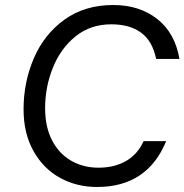

<svg xmlns="http://www.w3.org/2000/svg" viewBox="-20 -735 736 766"><path d="M74 -299Q74 -407 115 -502.5Q156 -598 237 -656.5Q318 -715 432 -715Q536 -715 607 -659.5Q678 -604 696 -500H603Q588 -572 542.5 -605Q497 -638 424 -638Q341 -638 281.5 -590Q222 -542 191 -465Q160 -388 160 -303Q160 -229 187.5 -175.5Q215 -122 263.5 -94Q312 -66 373 -66Q436 -66 482.5 -92.5Q529 -119 553 -172H643Q568 11 367 11Q286 11 219.5 -25.5Q153 -62 113.5 -132.5Q74 -203 74 -299Z"/></svg>

Font: CBA Beacon Sans
Style: Italic
Weight: 400
Italic angle: -13°
Designer: Wei Huang
Foundry: Wei Huang
Version: Version 1.002